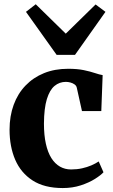

<svg xmlns="http://www.w3.org/2000/svg" viewBox="-20 -894 544 924"><path d="M282 11Q193.5 11 137 -25.5Q80.5 -62 53.2 -125.2Q26 -188.5 26 -269.5Q26 -335.5 45.8 -389.5Q65.5 -443.5 102.8 -482.2Q140 -521 191.8 -542Q243.5 -563 308 -563Q352 -563 383.2 -556.5Q414.5 -550 436.5 -542.5Q458.5 -535 474 -532.5L467.5 -359.5H374.5L349.5 -472Q347.5 -481.5 338.8 -487.8Q330 -494 318.8 -497Q307.5 -500 297 -500Q266 -500 242.5 -480.5Q219 -461 205.5 -417Q192 -373 191.5 -299Q191.5 -243.5 200.8 -202Q210 -160.5 227.2 -133.2Q244.5 -106 268.5 -92.2Q292.5 -78.5 322 -78.5Q350.5 -78.5 375 -84Q399.5 -89.5 419.8 -98.2Q440 -107 455 -117L478 -65Q465.5 -51 437 -33Q408.5 -15 368.8 -2Q329 11 282 11ZM252.5 -630 105 -837 152 -873.5 296.5 -732 440 -872.5 487.5 -837 341 -630Z"/></svg>

Font: Merriweather 36pt ExtraBold
Style: Regular
Weight: 800
Designer: Eben Sorkin
Foundry: Eben Sorkin
Version: Version 2.100